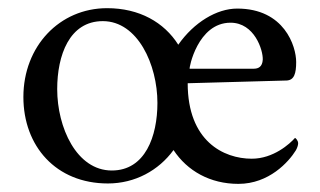

<svg xmlns="http://www.w3.org/2000/svg" viewBox="-20 -449 796 477"><path d="M235.4 -396.5C322.3 -396.5 371.1 -288.1 371.1 -193.4C371.1 -110.4 340.8 -25.4 257.8 -25.4C169.9 -25.4 122.1 -132.8 122.1 -227.5C122.1 -311.5 152.3 -396.5 235.4 -396.5ZM552.7 -392.6C612.3 -392.6 633.8 -324.2 632.8 -300.8C631.8 -283.2 622.1 -278.3 610.4 -278.3H451.2C449.2 -278.3 470.7 -392.6 552.7 -392.6ZM605.5 -54.7C535.2 -54.7 446.3 -98.6 446.3 -242.2C485.4 -243.2 665 -248 692.4 -249C710.9 -250 715.8 -266.6 715.8 -294.9C715.8 -334 686.5 -427.7 569.3 -427.7C518.6 -427.7 461.9 -393.6 422.9 -337.9C387.7 -393.6 326.2 -428.7 246.1 -428.7C127.9 -428.7 38.1 -334 38.1 -208C38.1 -85.9 119.1 6.8 248 6.8C315.4 6.8 374 -25.4 411.1 -76.2C445.3 -24.4 502 7.8 572.3 7.8C648.4 7.8 697.3 -46.9 714.8 -75.2C717.8 -80.1 720.7 -87.9 720.7 -92.8C720.7 -100.6 713.9 -106.4 712.9 -106.4C700.2 -91.8 659.2 -54.7 605.5 -54.7Z"/></svg>

Font: Crimson
Style: Roman
Weight: 400
Version: Version 0.2